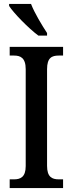

<svg xmlns="http://www.w3.org/2000/svg" viewBox="-20 -951 367 971"><path d="M174 -771H218V-784C193 -822 154 -886 137 -931H26V-921C48 -886 125 -807 174 -771ZM29 0H299V-44H277C243 -44 218 -56 218 -112V-601C218 -659 242 -670 277 -670H299V-714H29V-670H51C83 -670 110 -659 110 -601V-111C110 -55 83 -44 51 -44H29Z"/></svg>

Font: Noto Serif Georgian Condensed Medium
Style: Regular
Weight: 500
Width: 3
Designer: Monotype Design Team, Akaki Razmadze
Foundry: Google LLC
Version: Version 2.003